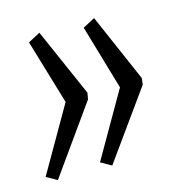

<svg xmlns="http://www.w3.org/2000/svg" viewBox="-79 -581 475 522"><g transform="rotate(-15 159.0 -320.0)"><path d="M175 -120 145 -137 263 -342 257 -297 197 -502 231 -520 314 -329 312 -311ZM22 -120 -8 -137 110 -342 104 -297 43 -502 77 -520 161 -329 158 -311Z"/></g></svg>

Font: Pathway Extreme Condensed ExtraLight
Style: Italic
Weight: 250
Width: 3
Italic angle: -8°
Version: Version 1.001;gftools[0.9.26]